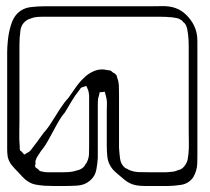

<svg xmlns="http://www.w3.org/2000/svg" viewBox="-20 -576 703 642"><path d="M640 -384V-53Q640 -41 639.5 -28Q639 -15 635 -3Q631 8 626 17Q611 38 586 42Q561 46 538 46H472Q459 46 446 45Q433 44 422 40Q409 35 397.5 26Q386 17 376 8Q370 3 364 -2.5Q358 -8 353 -15Q341 -32 339 -51.5Q337 -71 337 -90V-202Q337 -215 337.5 -228.5Q338 -242 334 -255L331 -267Q331 -269 330 -269Q330 -269 327 -269Q325 -268 320 -268Q315 -268 313 -267Q312 -265 312 -261Q311 -257 310 -253.5Q309 -250 308 -246Q307 -237 307 -227Q307 -217 307 -208Q307 -197 307 -175Q307 -153 307 -128Q307 -103 307 -81Q307 -59 307 -48Q306 -29 302 -8Q298 13 282 27Q264 43 239.5 44.5Q215 46 192 46Q176 46 160.5 46Q145 46 129 45Q115 44 100.5 41.5Q86 39 74 31Q64 25 56 16Q48 7 40 -1Q29 -12 19.5 -23.5Q10 -35 6 -51Q4 -63 4 -75.5Q4 -88 4 -99V-403Q4 -418 6.5 -442.5Q9 -467 16.5 -492Q24 -517 39 -532Q57 -549 81 -552Q105 -555 127 -555H479Q500 -555 523.5 -555.5Q547 -556 567 -549Q587 -542 603.5 -525.5Q620 -509 629 -490Q640 -468 640 -438.5Q640 -409 640 -384ZM483 0H536Q544 -1 553.5 -1.5Q563 -2 570 -5Q574 -7 578.5 -8Q583 -9 586 -11Q590 -13 594.5 -18Q599 -23 601 -27Q606 -34 607.5 -43Q609 -52 610 -60Q612 -80 611.5 -99.5Q611 -119 611 -138V-386Q611 -404 611 -423Q611 -442 609 -460Q608 -469 606 -479Q604 -489 599 -496Q598 -498 596.5 -499Q595 -500 594 -501Q592 -503 589.5 -506Q587 -509 584 -510Q579 -514 571 -515.5Q563 -517 556 -518Q536 -520 515 -520Q494 -520 473 -520H145Q133 -520 120 -520Q107 -520 95 -518Q91 -517 85 -515Q79 -513 74 -511Q52 -499 48.5 -475Q45 -451 45 -428V-172Q45 -151 44.5 -129.5Q44 -108 46 -87Q46 -84 46 -80Q46 -76 47 -73Q48 -72 51 -70Q54 -68 55 -66Q56 -65 58 -62.5Q60 -60 61 -60Q63 -59 64 -60Q65 -61 66 -62Q71 -65 75.5 -67.5Q80 -70 83 -74Q94 -88 105 -103Q116 -118 126 -132Q140 -147 153.5 -169Q167 -191 181 -212.5Q195 -234 209 -249Q221 -266 233.5 -284Q246 -302 261 -316Q276 -331 296 -339Q316 -347 337 -342Q340 -341 344 -341Q348 -341 351 -339Q353 -338 357 -334Q359 -333 362.5 -331Q366 -329 368 -326Q370 -325 370.5 -321.5Q371 -318 372 -316Q377 -303 377.5 -287.5Q378 -272 378 -258V-236Q378 -225 378 -204Q378 -183 378 -159Q378 -135 378 -114Q378 -93 378 -82Q379 -65 381.5 -45.5Q384 -26 399 -14Q401 -13 404 -12Q407 -11 409 -9Q426 -1 444.5 -0.5Q463 0 483 0ZM197 -200Q184 -185 170.5 -160.5Q157 -136 143.5 -111Q130 -86 117 -71Q113 -64 107 -55.5Q101 -47 99 -39Q98 -37 98.5 -33.5Q99 -30 99 -28Q96 -22 98 -18Q99 -16 102 -14Q105 -12 106 -11Q108 -10 110 -7.5Q112 -5 114 -4Q116 -3 118.5 -3Q121 -3 122 -2Q127 -1 131 -0.5Q135 0 139 0H189Q199 0 208 -0.5Q217 -1 226 -3Q235 -5 244 -8Q253 -11 260 -18Q262 -20 263.5 -22.5Q265 -25 266 -27Q268 -29 269.5 -31.5Q271 -34 272 -37Q277 -48 277.5 -60.5Q278 -73 278 -84V-258Q277 -263 276.5 -267.5Q276 -272 274 -276L270 -286Q269 -287 269 -287.5Q269 -288 268 -289Q268 -289 265 -287.5Q262 -286 261 -286Q259 -285 256 -284.5Q253 -284 251 -282Q249 -281 247.5 -278Q246 -275 244 -273Q231 -257 220 -238.5Q209 -220 197 -200Z"/></svg>

Font: Rubik Vinyl
Style: Regular
Weight: 400
Designer: Hubert and Fischer, NaN
Foundry: Hubert and Fischer, NaN
Version: Version 2.200